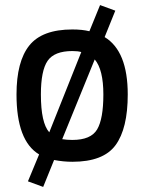

<svg xmlns="http://www.w3.org/2000/svg" viewBox="-20 -626 568 756"><path d="M265 -510Q304 -510 332 -503L374 -606L434 -584L392 -480Q483 -425 483 -254Q483 -120 435 -54.5Q387 11 265 11Q230 11 193 4L150 110L90 88L134 -18Q45 -71 45 -254Q45 -384 95.5 -447Q146 -510 265 -510ZM265 -75Q338 -75 362.5 -116.5Q387 -158 387 -254Q387 -352 353 -392L225 -78Q243 -75 265 -75ZM265 -425Q194 -425 167.5 -386.5Q141 -348 141 -254Q141 -142 174 -105L300 -421Q287 -425 265 -425Z"/></svg>

Font: TypoPRO Titillium Text
Style: 600 wt
Weight: 600
Designer: Accademia di Belle Arti di Urbino and others
Foundry: Accademia di Belle Arti di Urbino and others.
Version: Version 25.000